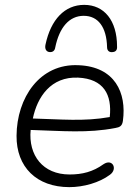

<svg xmlns="http://www.w3.org/2000/svg" viewBox="-20 -761 567 789"><path d="M265 8C323 8 388 -10 432 -43C465 -67 442 -111 405 -86C362 -55 318 -44 266 -44C156 -44 96 -123 106 -227C237 -223 340 -213 454 -235C472 -238 482 -243 485 -264C501 -380 452 -487 303 -493C143 -501 49 -359 48 -203C47 -75 130 8 265 8ZM184 -547C196 -546 205 -552 207 -566C224 -649 265 -696 324 -696C383 -696 418 -650 420 -567C420 -552 430 -545 443 -547C456 -548 462 -556 461 -570C461 -677 408 -741 326 -741C246 -741 189 -681 167 -578C163 -560 170 -548 184 -547ZM115 -274C133 -362 189 -447 301 -442C406 -437 441 -372 431 -280C325 -261 229 -271 115 -274Z"/></svg>

Font: SN Pro Light
Style: Italic
Weight: 300
Italic angle: -8.99998°
Designer: Tobias Whetton
Foundry: Supernotes
Version: Version 1.001;Glyphs 3.2 (3249)